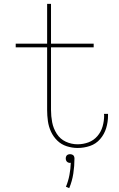

<svg xmlns="http://www.w3.org/2000/svg" viewBox="-20 -755 616 990"><path d="M380 8Q413 8 444 -2.5Q475 -13 496.5 -38Q518 -63 527.5 -94.5Q537 -126 537 -159Q537 -163 537 -168H516Q517 -164 517 -160Q517 -131 509 -103Q501 -75 482 -53Q463 -31 436 -21Q409 -11 380 -11Q348 -11 319 -24.5Q290 -38 272.5 -65.5Q255 -93 249 -124.5Q243 -156 243 -188V-511H463V-530H243V-735H223V-530H61V-511H223V-188Q223 -159 227 -130.5Q231 -102 243 -76Q255 -50 275.5 -30Q296 -10 324 -1Q352 8 380 8ZM337 215Q352 179 358 140Q364 101 364 62Q364 56 361.5 50.5Q359 45 353 42.5Q347 40 341 40Q335 40 329.5 42.5Q324 45 321.5 50.5Q319 56 319 62Q319 68 321.5 73.5Q324 79 329.5 82Q335 85 341 85Q343 85 345 84Q344 116 338 147.5Q332 179 320 208Z"/></svg>

Font: Iosevka Sparkle Thin
Style: Regular
Weight: 100
Designer: Belleve Invis
Foundry: Belleve Invis
Version: Version 4.5.0; ttfautohint (v1.8.3)